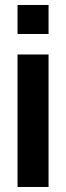

<svg xmlns="http://www.w3.org/2000/svg" viewBox="-20 -744 263 764"><path d="M49.8 -608.8V-724.2H173.2V-608.8ZM49.8 0V-527.2H173.2V0Z"/></svg>

Font: Archivo SemiBold Condensed
Style: Regular
Weight: 600
Width: 3
Version: Version 2.001